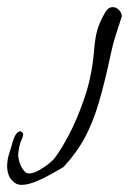

<svg xmlns="http://www.w3.org/2000/svg" viewBox="-196 -272 371 538"><path d="M144 -222Q134 -191 127.5 -171Q121 -151 115 -123Q98 -43 81.5 13.5Q65 70 42 113Q19 156 -18 196Q-30 203 -51 215Q-72 227 -95 236.5Q-118 246 -136 246Q-147 246 -155 240Q-167 231 -171.5 219Q-176 207 -176 194Q-176 176 -170 157.5Q-164 139 -160 124Q-155 108 -149.5 102Q-144 96 -140 96Q-134 96 -131 103Q-131 110 -136 120.5Q-141 131 -144 151Q-144 153 -144.5 155.5Q-145 158 -145 161Q-145 174 -139 189Q-133 204 -123 212Q-119 214 -115 214Q-103 214 -87.5 205.5Q-72 197 -59 186.5Q-46 176 -43 171Q-27 151 -3.5 107Q20 63 40.5 3Q61 -57 67 -124Q70 -163 76 -185.5Q82 -208 98 -236Q107 -252 120 -252Q132 -252 140 -241Q148 -230 144 -222Z"/></svg>

Font: Ingrid Darling
Style: Regular
Weight: 400
Designer: Robert E. Leuschke
Foundry: Robert E. Leuschke
Version: Version 1.010; ttfautohint (v1.8.3)